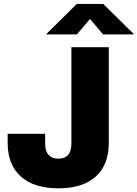

<svg xmlns="http://www.w3.org/2000/svg" viewBox="-20 -974 718 1003"><path d="M285.6 9.8Q157.7 9.8 88.9 -51.8Q20 -113.3 20 -228V-274.9H215.8V-224.1Q215.8 -184.6 233.9 -164.8Q252 -145 285.2 -145Q318.4 -145 335.7 -164.8Q353 -184.6 353 -225.1V-727.5H548.3V-228Q548.3 -113.3 480.2 -51.8Q412.1 9.8 285.6 9.8ZM381.8 -794.4H222.7V-796.9L381.3 -953.6H519L678.2 -796.9V-794.4H518.6L450.2 -875Z"/></svg>

Font: Inter 16pt Black
Style: Regular
Weight: 900
Version: Version 4.001;git-66647c0bb